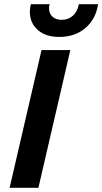

<svg xmlns="http://www.w3.org/2000/svg" viewBox="-20 -900 490 920"><path d="M450 -880Q439 -808 389 -765.5Q339 -723 264 -723Q199 -723 161 -756.5Q123 -790 123 -844Q123 -860 128 -880H218Q215 -871 215 -861Q215 -835 231.5 -820Q248 -805 276 -805Q307 -805 329 -824.5Q351 -844 358 -880ZM317 -660 164 0H26L179 -660Z"/></svg>

Font: Elaine Sans SemiBold
Style: Italic
Weight: 600
Italic angle: -13°
Designer: Wei Huang
Foundry: Wei Huang
Version: Version 2.001;December 24, 2019;FontCreator 12.0.0.2547 64-b